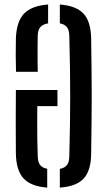

<svg xmlns="http://www.w3.org/2000/svg" viewBox="-20 -826 476 852"><path d="M50.5 -145.5Q49.5 -218 49.8 -284.2Q50 -350.5 50.5 -426.5H235V-355H145.5Q145.5 -315.5 145.2 -280.5Q145 -245.5 145.5 -209.5Q146 -173.5 147.5 -131Q148.5 -106.5 157.8 -94Q167 -81.5 189.5 -77V6.5Q116.5 1 84 -34.8Q51.5 -70.5 50.5 -145.5ZM245.5 6.5V-76.5Q267.5 -81 277.2 -93.8Q287 -106.5 287.5 -131Q289.5 -205 290.5 -270.5Q291.5 -336 291.5 -399.2Q291.5 -462.5 290.5 -528.2Q289.5 -594 287.5 -668Q287 -692.5 277.2 -705.2Q267.5 -718 245.5 -722.5V-806Q318.5 -800.5 351 -765Q383.5 -729.5 384.5 -653.5Q385.5 -584 386.2 -521.8Q387 -459.5 387 -399.2Q387 -339 386.2 -276.5Q385.5 -214 384.5 -144.5Q384 -69.5 351.5 -34Q319 1.5 245.5 6.5ZM51 -507.5Q50 -548.5 49.8 -580.8Q49.5 -613 50.5 -653.5Q52.5 -729 86 -764.8Q119.5 -800.5 193.5 -806V-722.5Q169 -718 158.5 -705.2Q148 -692.5 147.5 -668Q147 -643 146.8 -615.5Q146.5 -588 146.8 -560.5Q147 -533 147.5 -507.5Z"/></svg>

Font: Big Shoulders Stencil Text Thin SemiBold
Style: Regular
Weight: 600
Version: Version 2.001